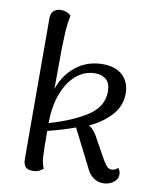

<svg xmlns="http://www.w3.org/2000/svg" viewBox="-83 -795 713 871"><g transform="rotate(10 273.0 -359.5)"><path d="M518 -41Q518 -19 498 -4Q478 11 451 11Q426 11 405.5 -4Q385 -19 373 -47L287 -217Q230 -196 161 -179Q161 -88 163 -60Q165 -32 175 -7Q165 1 154.5 6Q144 11 127 11Q102 11 92.5 -1.5Q83 -14 83 -37L82 -686Q82 -707 94.5 -718.5Q107 -730 128 -730Q156 -730 174 -712Q167 -678 165 -651Q163 -624 162 -582L161 -555L160 -372Q183 -440 235 -480.5Q287 -521 358 -521Q417 -521 449.5 -490Q482 -459 482 -407Q482 -350 443 -307Q404 -264 343 -236Q360 -229 380 -197L439 -91Q451 -72 458.5 -64.5Q466 -57 479 -57Q496 -57 507 -70Q518 -58 518 -41ZM401 -402Q401 -439 382 -456.5Q363 -474 331 -474Q281 -474 242.5 -440.5Q204 -407 182.5 -348.5Q161 -290 161 -215Q268 -246 334.5 -289.5Q401 -333 401 -402Z"/></g></svg>

Font: Arima Madurai
Style: Regular
Weight: 400
Designer: Joana Correia and Natanael Gama
Foundry: NDISCOVER
Version: Version 1.019